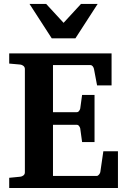

<svg xmlns="http://www.w3.org/2000/svg" viewBox="-20 -937 638 957"><path d="M25.9 0V-50.8L81.1 -56.2Q89.8 -57.1 96.9 -62.7Q104 -68.4 104 -78.1V-592.8Q104 -602.5 96.9 -608.4Q89.8 -614.3 81.1 -615.2L25.9 -620.1V-670.9H536.1V-511.2H463.9L448.2 -594.2Q446.3 -601.6 441.7 -607.2Q437 -612.8 430.2 -612.8H244.1V-377.9H362.8Q369.6 -377.9 374.3 -384.3Q378.9 -390.6 379.9 -396L389.2 -463.9H451.2V-229H389.2L379.9 -296.9Q378.9 -302.2 374.3 -308.6Q369.6 -314.9 362.8 -314.9H244.1V-60.1H461.9Q468.3 -60.1 473.6 -66.9Q479 -73.7 480 -79.1L495.1 -183.1H567.9V0ZM356 -746.1H237.8L127 -917.5H210L296.9 -823.2L383.8 -917.5H466.8Z"/></svg>

Font: Charis SIL Phon
Style: Bold
Weight: 700
Foundry: SIL International
Version: Version 5.000